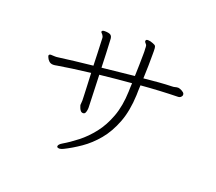

<svg xmlns="http://www.w3.org/2000/svg" viewBox="-127 -901 1254 1116"><g transform="rotate(20 500.0 -343.5)"><path d="M870 -528Q879 -527 892 -520Q905 -513 908 -505Q909 -503 909 -499Q909 -491 902 -484.5Q895 -478 883 -478Q832 -477 774.5 -474Q717 -471 657 -466Q656 -447 655.5 -431Q655 -415 655 -405Q651 -306 623 -233Q595 -160 552.5 -109Q510 -58 460 -23.5Q410 11 363 34Q349 41 338 41Q334 41 329 39Q324 37 324 32Q324 20 346 7Q387 -17 431 -51.5Q475 -86 513.5 -135Q552 -184 577 -251.5Q602 -319 605 -409Q605 -417 605.5 -431Q606 -445 607 -461Q557 -457 507.5 -452Q458 -447 411 -442Q413 -393 414.5 -343Q416 -293 418 -242V-238Q418 -237 417 -227.5Q416 -218 412 -209Q408 -200 398 -200Q388 -200 381.5 -208.5Q375 -217 372 -227Q369 -237 368 -239Q368 -244 369 -252.5Q370 -261 370 -268Q370 -273 369 -297.5Q368 -322 366.5 -358.5Q365 -395 363 -436Q302 -429 250 -421.5Q198 -414 162 -408Q149 -405 139 -405Q123 -405 113 -414.5Q103 -424 99 -434Q95 -444 95 -444Q95 -455 108 -455Q113 -455 118.5 -454.5Q124 -454 131 -454Q136 -454 140.5 -454Q145 -454 150 -455Q194 -461 248.5 -467.5Q303 -474 361 -480Q360 -521 358.5 -557.5Q357 -594 356 -618Q355 -642 355 -645Q355 -653 353 -657.5Q351 -662 349 -665Q346 -670 341.5 -674Q337 -678 337 -682Q337 -685 340.5 -688Q344 -691 354 -691Q382 -691 392 -683Q402 -675 402 -655Q404 -612 406 -570Q408 -528 409 -485L608 -506Q609 -540 610 -576Q611 -612 611 -640Q611 -651 611 -660.5Q611 -670 610 -677V-683Q610 -688 609 -693.5Q608 -699 603 -704Q600 -707 597.5 -710.5Q595 -714 595 -718Q595 -719 595.5 -720Q596 -721 596 -722Q598 -728 609 -728Q623 -728 640 -721Q655 -716 658.5 -709Q662 -702 662 -680V-659Q662 -631 661.5 -590.5Q661 -550 659 -510Q706 -515 750.5 -518.5Q795 -522 834 -523Q842 -523 850.5 -525.5Q859 -528 867 -528Z"/></g></svg>

Font: Moon Stars Kai T HW Light
Style: Regular
Weight: 300
Designer: GuiWonder
Version: Version 1.101